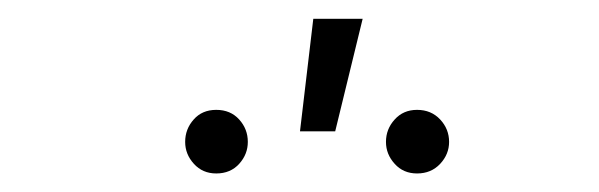

<svg xmlns="http://www.w3.org/2000/svg" viewBox="-20 -838 640 205"><path d="M314.5 -817.9 300.3 -697.8H337.9L367.2 -817.9ZM177.7 -686.5Q177.7 -673.3 187 -663.1Q196.3 -652.8 210.9 -652.8Q226.1 -652.8 235.4 -663.1Q244.6 -673.3 244.6 -686.5Q244.6 -700.2 235.4 -710.4Q226.1 -720.7 210.9 -720.7Q195.8 -720.7 186.8 -710.4Q177.7 -700.2 177.7 -686.5ZM392.1 -686.5Q392.1 -673.3 401.4 -663.1Q410.6 -652.8 425.3 -652.8Q440.4 -652.8 450 -663.1Q459.5 -673.3 459.5 -686.5Q459.5 -700.2 450 -710.4Q440.4 -720.7 425.3 -720.7Q410.6 -720.7 401.4 -710.4Q392.1 -700.2 392.1 -686.5Z"/></svg>

Font: Roboto Mono ExtraLight
Style: Regular
Weight: 250
Monospace: yes
Designer: Google
Version: Version 3.000